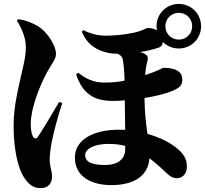

<svg xmlns="http://www.w3.org/2000/svg" viewBox="-20 -882 1040 974"><path d="M280 -365C250 -313 192 -217 173 -189C164 -175 153 -177 145 -194C139 -205 136 -233 136 -254C136 -332 181 -441 206 -491C234 -549 264 -579 264 -607C264 -656 214 -725 173 -749C137 -770 105 -780 72 -785L66 -777C82 -752 111 -698 111 -646C111 -593 101 -561 90 -511C75 -443 49 -345 49 -244C49 -127 70 -26 106 24C137 69 165 72 187 72C226 72 244 47 244 13C244 -17 232 -33 232 -74C232 -93 236 -129 243 -165C255 -222 275 -297 296 -359ZM615 -123C615 -75 576 -45 516 -45C448 -45 412 -59 412 -95C412 -129 463 -152 529 -152C560 -152 588 -149 615 -142ZM887 -817C925 -817 955 -787 955 -749C955 -711 925 -681 887 -681C849 -681 819 -711 819 -749C819 -787 849 -817 887 -817ZM395 -722C427 -638 505 -610 577 -609C589 -604 599 -596 602 -583C608 -559 611 -514 612 -473C584 -467 552 -463 510 -463C455 -463 414 -483 377 -513L366 -505C402 -395 471 -370 553 -370C573 -370 592 -371 613 -373C613 -335 614 -286 615 -223C604 -224 593 -224 583 -224C453 -224 360 -173 360 -83C360 16 446 57 545 57C679 57 734 -6 738 -79C761 -62 786 -41 813 -15C832 3 850 22 877 22C910 22 928 -5 928 -35C928 -78 911 -104 870 -136C835 -163 784 -187 728 -203C721 -251 714 -307 713 -385C764 -393 815 -404 859 -423C897 -439 905 -454 905 -480C905 -540 821 -538 808 -538C805 -538 789 -528 766 -519C751 -513 734 -507 716 -501C718 -526 722 -550 727 -569C732 -588 732 -600 712 -610C706 -613 699 -616 691 -618C722 -623 754 -630 781 -639C795 -643 804 -651 806 -669C827 -649 855 -636 887 -636C950 -636 1000 -686 1000 -749C1000 -812 950 -862 887 -862C824 -862 774 -812 774 -749C774 -742 775 -735 776 -728C762 -736 746 -740 729 -740C721 -740 702 -725 659 -716C602 -704 550 -701 513 -701C477 -701 435 -712 404 -729Z"/></svg>

Font: Noto Serif TC Black
Style: Regular
Weight: 900
Version: Version 1.001;PS 1.001;hotconv 16.6.54;makeotf.lib2.5.65590